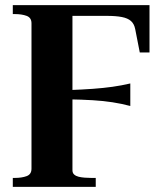

<svg xmlns="http://www.w3.org/2000/svg" viewBox="-20 -730 636 750"><path d="M263 -668V-65Q263 -54 270 -48Q277 -42 287.5 -39.5Q298 -37 311 -36Q324 -35 336 -35H354V0H30V-35H38Q65 -35 84 -42Q103 -49 103 -71V-639Q103 -661 84 -668Q65 -675 38 -675H30V-710H564V-525H526L508 -617Q504 -637 491.5 -648Q479 -659 456 -663.5Q433 -668 397 -668ZM247 -378Q301 -380 342.5 -383Q384 -386 419.5 -391Q455 -396 489 -404V-316Q455 -325 419.5 -330.5Q384 -336 342.5 -338.5Q301 -341 247 -342Z"/></svg>

Font: Roboto Serif 144pt SemiBold
Style: Regular
Weight: 600
Version: Version 1.008